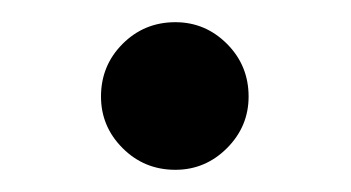

<svg xmlns="http://www.w3.org/2000/svg" viewBox="-20 -392 316 173"><path d="M138 -239Q110 -239 90.5 -258.5Q71 -278 71 -305Q71 -333 90.5 -352.5Q110 -372 138 -372Q165 -372 184.5 -352.5Q204 -333 204 -305Q204 -278 184.5 -258.5Q165 -239 138 -239Z"/></svg>

Font: Lisu Bosa Light
Style: Regular
Weight: 300
Designer: David Morse, Annie Olsen, Victor Gaultney, Frank Grießhammer (Latin)
Foundry: SIL International
Version: Version 2.000